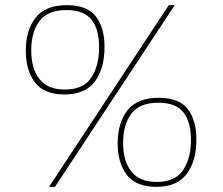

<svg xmlns="http://www.w3.org/2000/svg" viewBox="-20 -718 863 744"><path d="M170 6 634 -698H657L193 6ZM230 -352Q151 -352 115.5 -398.5Q80 -445 80 -521Q80 -601 118 -649.5Q156 -698 239 -698Q318 -698 351.5 -654.5Q385 -611 385 -536Q385 -452 347.5 -402Q310 -352 230 -352ZM231 -371Q302 -371 332.5 -415.5Q363 -460 364 -530Q365 -602 335.5 -640.5Q306 -679 238 -679Q165 -679 133 -636.5Q101 -594 101 -523Q101 -453 132.5 -412Q164 -371 231 -371ZM586 6Q507 6 471.5 -40.5Q436 -87 436 -162Q436 -242 474 -290.5Q512 -339 595 -339Q674 -339 707.5 -295.5Q741 -252 741 -177Q741 -94 703.5 -44Q666 6 586 6ZM587 -13Q658 -13 688.5 -57.5Q719 -102 720 -171Q721 -243 691.5 -281.5Q662 -320 594 -320Q521 -320 489 -277.5Q457 -235 457 -164Q457 -95 488.5 -54Q520 -13 587 -13Z"/></svg>

Font: Bitter Thin
Style: Regular
Weight: 100
Designer: Sol Matas, and Bitter project Authors
Foundry: Sol Matas
Version: Version 2.002